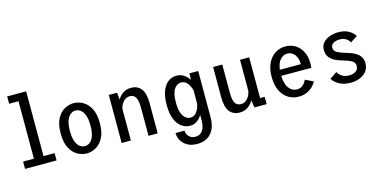

<svg xmlns="http://www.w3.org/2000/svg" viewBox="-85 -1237 3870 1930"><g transform="rotate(-15 1850.0 -272.0)"><path d="M34.5 0V-76H147V-674H49.5V-750H247V-76H362.5V0Z M676 11Q627.5 11 580.5 -14.8Q533.5 -40.5 503 -98Q472.5 -155.5 472.5 -251Q472.5 -346 503 -403.2Q533.5 -460.5 580.5 -486.2Q627.5 -512 676 -512Q724.5 -512 771.2 -486.2Q818 -460.5 849 -403.2Q880 -346 880 -251Q880 -155.5 849 -98Q818 -40.5 771.2 -14.8Q724.5 11 676 11ZM676 -65Q701 -65 725.5 -81.5Q750 -98 766.2 -138.5Q782.5 -179 782.5 -251Q782.5 -321 766.2 -361.5Q750 -402 725.5 -419Q701 -436 676 -436Q650.5 -436 626 -419.2Q601.5 -402.5 585 -362Q568.5 -321.5 568.5 -251Q568.5 -179 585 -138.5Q601.5 -98 626.2 -81.5Q651 -65 676 -65Z M1040 0V-500H1126L1133 -427Q1154 -463.5 1189 -487.5Q1224 -511.5 1272.5 -511.5Q1341.5 -511.5 1378.2 -463.8Q1415 -416 1415 -316.5V0H1319.5V-293.5Q1319.5 -364 1301 -398.5Q1282.5 -433 1238.5 -433Q1201 -433 1172.8 -402.5Q1144.5 -372 1136 -329V0Z M1748.5 11Q1703.5 11 1664 -16.8Q1624.5 -44.5 1600.2 -102.2Q1576 -160 1576 -251Q1576 -342 1599.2 -399.2Q1622.5 -456.5 1660.8 -483.8Q1699 -511 1744.5 -511Q1790.5 -511 1823.2 -488.5Q1856 -466 1876.5 -432L1879.5 -500H1970.5V-21Q1970.5 88.5 1918 147.2Q1865.5 206 1773.5 206Q1713.5 206 1672.5 183Q1631.5 160 1610.2 123Q1589 86 1589 43.5H1681.5Q1681.5 59 1690.2 79.5Q1699 100 1719.5 115.5Q1740 131 1774.5 131Q1825.5 131 1850.2 92Q1875 53 1875 -10V-68Q1855 -34 1823.5 -11.5Q1792 11 1748.5 11ZM1671.5 -251Q1671.5 -156 1701.8 -111.5Q1732 -67 1775 -67Q1816.5 -67 1842 -103.2Q1867.5 -139.5 1875 -186.5V-323Q1865.5 -365 1840 -399Q1814.5 -433 1773 -433Q1730 -433 1700.8 -390Q1671.5 -347 1671.5 -251Z M2268 11.5Q2198.5 11.5 2162 -36.2Q2125.5 -84 2125.5 -183.5V-500H2221V-206.5Q2221 -136 2239.2 -101.5Q2257.5 -67 2302 -67Q2341 -67 2369.8 -99.8Q2398.5 -132.5 2405.5 -177.5V-500H2501V-76H2549V0H2422L2409.5 -77Q2389 -39 2353.2 -13.8Q2317.5 11.5 2268 11.5Z M2878 11Q2823.5 11 2775.5 -17.8Q2727.5 -46.5 2697.8 -104.5Q2668 -162.5 2668 -251Q2668 -337.5 2697.2 -395.5Q2726.5 -453.5 2774.5 -482.8Q2822.5 -512 2878.5 -512Q2935.5 -512 2981 -484.5Q3026.5 -457 3053 -406Q3079.5 -355 3079.5 -284Q3079.5 -269.5 3078.8 -257.2Q3078 -245 3076.5 -236.5H2764Q2766.5 -150 2800.2 -107Q2834 -64 2881 -64Q2912 -64 2932.8 -77Q2953.5 -90 2965.5 -107.5Q2977.5 -125 2982 -138.5L3066 -98.5Q3056 -75.5 3031.8 -50Q3007.5 -24.5 2969 -6.8Q2930.5 11 2878 11ZM2879 -437.5Q2839 -437.5 2807.2 -404Q2775.5 -370.5 2766.5 -299.5H2984.5V-306.5Q2984.5 -361 2955.8 -399.2Q2927 -437.5 2879 -437.5Z M3424 11Q3352.5 11 3304 -15.8Q3255.5 -42.5 3234.5 -80L3309 -130.5Q3321.5 -104.5 3351.2 -84.2Q3381 -64 3426 -64Q3468.5 -64 3495.8 -83Q3523 -102 3523 -139Q3523 -174.5 3486.8 -194Q3450.5 -213.5 3396.5 -228Q3361 -237 3326 -254Q3291 -271 3268 -300.5Q3245 -330 3245 -377Q3245 -423.5 3272.5 -453.5Q3300 -483.5 3342.8 -497.8Q3385.5 -512 3430.5 -512Q3498.5 -512 3542.2 -484.8Q3586 -457.5 3601 -427L3528.5 -379.5Q3519 -404 3491 -421.2Q3463 -438.5 3427 -438.5Q3406 -438.5 3384.2 -433Q3362.5 -427.5 3347.8 -413.8Q3333 -400 3333 -376Q3333 -343.5 3364.5 -325.5Q3396 -307.5 3442.5 -295Q3469 -287.5 3499 -276.8Q3529 -266 3555.2 -249Q3581.5 -232 3598.2 -206.2Q3615 -180.5 3615 -143.5Q3615 -91.5 3587.8 -57.2Q3560.5 -23 3516.8 -6Q3473 11 3424 11Z"/></g></svg>

Font: Trispace SemiCondensed
Style: Regular
Weight: 400
Width: 4
Designer: Tyler Finck
Foundry: Etcetera Type Company
Version: Version 1.210; ttfautohint (v1.8.3)